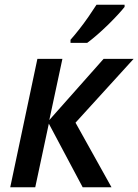

<svg xmlns="http://www.w3.org/2000/svg" viewBox="-20 -786 581 806"><path d="M23 0 137 -539H242L187 -282L415 -539H541L297 -271L448 0H327L185 -267L128 0ZM276 -619Q293 -638 313 -663.5Q333 -689 352 -716.5Q371 -744 385 -766H503V-757Q493 -744 474 -723.5Q455 -703 432.5 -681Q410 -659 387.5 -639.5Q365 -620 346 -606H276Z"/></svg>

Font: Noto Sans Display Medium
Style: Italic
Weight: 500
Italic angle: -12°
Designer: Monotype Design Team
Foundry: Monotype Imaging Inc.
Version: Version 2.003